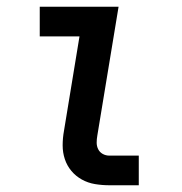

<svg xmlns="http://www.w3.org/2000/svg" viewBox="-20 -550 540 570"><path d="M305 0Q283 0 262 -3.5Q241 -7 223 -17Q205 -27 192 -42.5Q179 -58 172.5 -77.5Q166 -97 166 -118.5Q166 -140 170 -162L216 -442H98V-530H332L269 -148Q267 -137 267 -126.5Q267 -116 271.5 -107Q276 -98 285 -93Q294 -88 305 -88H392V0Z"/></svg>

Font: Iosevka Curly Semibold Oblique
Style: Regular
Weight: 600
Italic angle: -9°
Monospace: yes
Designer: Belleve Invis
Foundry: Belleve Invis
Version: Version 11.1.0; ttfautohint (v1.8.3)